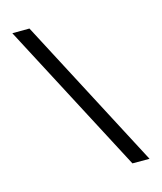

<svg xmlns="http://www.w3.org/2000/svg" viewBox="-106 -774 718 852"><g transform="rotate(-15 253.0 -348.0)"><path d="M396.5 0 31.2 -695.8 109.9 -696.3 475.1 0Z"/></g></svg>

Font: Kay Pho Du Medium
Style: Regular
Weight: 500
Designer: Victor Gaultney, Khu Oo Reh
Foundry: SIL International
Version: Version 3.000